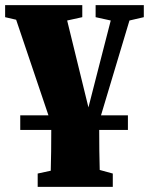

<svg xmlns="http://www.w3.org/2000/svg" viewBox="-30 -507 586 749"><path d="M343 -440V-487H531V-440L475 -427L364 -57H469V0H357Q357 45 357.5 82.5Q358 120 359 156L410 170V222H117V170L168 159Q169 122 169.5 84Q170 46 170 0H49V-57H159L33 -430L-10 -440V-487H291V-440L232 -427L315 -88L358 -256L402 -427Z"/></svg>

Font: Source Serif 4 Black
Style: Regular
Weight: 900
Designer: Frank Grießhammer
Foundry: Adobe
Version: Version 4.005;hotconv 1.1.0;makeotfexe 2.6.0